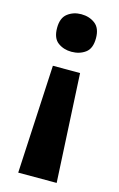

<svg xmlns="http://www.w3.org/2000/svg" viewBox="-114 -605 510 824"><g transform="rotate(15 141.0 -192.5)"><path d="M80.2 -311.1H201L226 170.4H55.2ZM228.3 -472.9Q228.3 -426.9 202.7 -408.3Q177.1 -389.6 141.2 -389.6Q106.6 -389.6 81.1 -408.3Q55.5 -426.9 55.5 -472.9Q55.5 -517.7 81.1 -537Q106.6 -556.4 141.2 -556.4Q177.1 -556.4 202.7 -537Q228.3 -517.7 228.3 -472.9Z"/></g></svg>

Font: Noto Sans Khmer
Style: Regular
Weight: 400
Designer: Danh Hong and the Monotype Design Team
Foundry: Monotype Imaging Inc.
Version: Version 2.003